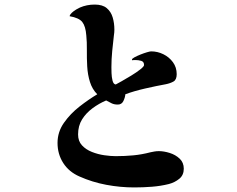

<svg xmlns="http://www.w3.org/2000/svg" viewBox="-20 -798 1040 841"><path d="M785 -59Q785 -31 765.5 -15Q746 1 720 8Q684 17 645 20Q606 23 568 23Q507 23 445.5 11.5Q384 0 328 -25Q282 -45 257 -84Q232 -123 232 -172Q232 -220 260 -260Q288 -300 328.5 -331.5Q369 -363 406 -385Q384 -407 374 -439Q364 -471 362 -507Q360 -543 360.5 -578.5Q361 -614 358 -643Q355 -683 340.5 -701.5Q326 -720 285 -727Q286 -734 294.5 -742Q303 -750 314 -756.5Q325 -763 330 -765Q360 -778 395 -778Q429 -778 447.5 -762.5Q466 -747 473.5 -722Q481 -697 481 -668Q481 -662 480.5 -656Q480 -650 479 -644Q475 -610 471.5 -574.5Q468 -539 468 -504Q468 -496 468.5 -478Q469 -460 473 -444.5Q477 -429 487 -428Q493 -431 512.5 -442Q532 -453 555 -467Q578 -481 594.5 -494Q611 -507 611 -513Q611 -528 598.5 -531.5Q586 -535 574 -535Q570 -535 566.5 -535Q563 -535 559 -534Q559 -535 558.5 -535.5Q558 -536 558 -537Q558 -541 569 -547Q580 -553 595 -559Q610 -565 623.5 -569Q637 -573 642 -573Q670 -573 695.5 -560.5Q721 -548 737.5 -525.5Q754 -503 754 -473Q754 -449 740 -441Q726 -433 706 -429Q667 -422 616.5 -410.5Q566 -399 529 -385Q528 -371 520.5 -355.5Q513 -340 496 -340Q480 -340 469 -345.5Q458 -351 445 -358Q414 -345 385.5 -324Q357 -303 339.5 -275Q322 -247 322 -209Q322 -180 339 -161.5Q356 -143 382.5 -132.5Q409 -122 437 -118Q465 -114 487 -114Q526 -114 563.5 -117.5Q601 -121 639 -131Q648 -133 657 -134.5Q666 -136 676 -136Q698 -136 723.5 -128Q749 -120 767 -103Q785 -86 785 -59Z"/></svg>

Font: Kaisei Tokumin
Style: Bold
Weight: 700
Designer: Font-Kai, 金井和夫
Foundry: KAZUO KANAI
Version: Version 5.003